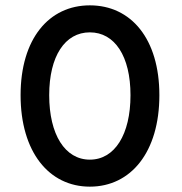

<svg xmlns="http://www.w3.org/2000/svg" viewBox="-20 -686 681 718"><path d="M316 12C470 12 576 -118 576 -330C576 -541 470 -666 316 -666C163 -666 57 -541 57 -330C57 -118 163 12 316 12ZM316 -89C223 -89 164 -183 164 -330C164 -476 223 -565 316 -565C409 -565 468 -476 468 -330C468 -183 409 -89 316 -89Z"/></svg>

Font: Falling Sky
Style: Condensed
Weight: 400
Designer: Paul D. Hunt
Foundry: Adobe Systems Incorporated
Version: Version 1.02